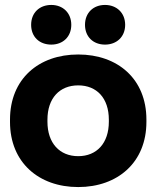

<svg xmlns="http://www.w3.org/2000/svg" viewBox="-20 -742 633 777"><path d="M296.5 15C456.5 15 572.5 -85 572.5 -248.5V-258C572.5 -422.5 456.5 -521.5 296.5 -521.5C136.5 -521.5 20.5 -422.5 20.5 -258V-248.5C20.5 -85 136.5 15 296.5 15ZM296.5 -110C221.5 -110 172 -162.5 172 -249.5V-257.5C172 -345 221.5 -396.5 296.5 -396.5C371.5 -396.5 420.5 -345 420.5 -257.5V-249.5C420.5 -162.5 371.5 -110 296.5 -110ZM187.5 -561.5C234.5 -561.5 268.5 -593 268.5 -641.5C268.5 -690 234.5 -722 187.5 -722C139.5 -722 106 -690 106 -641.5C106 -593 139.5 -561.5 187.5 -561.5ZM405 -561.5C452 -561.5 486.5 -593 486.5 -641.5C486.5 -690 452 -722 405 -722C357.5 -722 324 -690 324 -641.5C324 -593 357.5 -561.5 405 -561.5Z"/></svg>

Font: MCL Standard Bold
Style: Regular
Weight: 700
Designer: Květoslav Bartoš
Foundry: Florian Karsten
Version: Version 1.001;Glyphs 3.2.3 (3260)